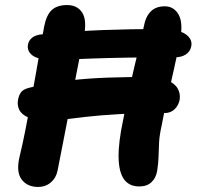

<svg xmlns="http://www.w3.org/2000/svg" viewBox="-20 -729 779 761"><path d="M191 -492Q131 -492 108.5 -509.5Q86 -527 91 -553Q94 -569 108 -580Q122 -591 147 -593Q279 -606 390.5 -610Q502 -614 603 -614Q686 -614 715 -594Q744 -574 738 -545Q734 -525 717 -513.5Q700 -502 674 -502Q560 -502 479.5 -500.5Q399 -499 344 -497Q289 -495 253 -493.5Q217 -492 191 -492ZM532 10Q492 10 471.5 -18.5Q451 -47 450 -105.5Q449 -164 468 -253Q484 -339 499.5 -407.5Q515 -476 528.5 -530Q542 -584 550 -624Q557 -663 577.5 -683.5Q598 -704 633 -704Q670 -704 688.5 -670Q707 -636 693 -566Q682 -511 668.5 -450.5Q655 -390 642 -333.5Q629 -277 621 -233Q612 -193 610.5 -164.5Q609 -136 608.5 -110.5Q608 -85 603 -52Q598 -23 580 -6.5Q562 10 532 10ZM131 12Q88 12 65.5 -18Q43 -48 58 -110Q69 -155 80 -210.5Q91 -266 102 -325.5Q113 -385 123 -441.5Q133 -498 141 -545.5Q149 -593 155 -624Q164 -670 185.5 -689.5Q207 -709 246 -709Q286 -709 305.5 -679.5Q325 -650 313 -586Q297 -511 283 -437.5Q269 -364 255.5 -295Q242 -226 230 -164.5Q218 -103 208 -52Q202 -23 181 -5.5Q160 12 131 12ZM175 -251Q121 -251 93 -263Q65 -275 56 -294.5Q47 -314 52 -336Q55 -352 63.5 -363.5Q72 -375 95 -381Q174 -401 253.5 -410Q333 -419 411.5 -421.5Q490 -424 568 -424Q613 -424 642.5 -411.5Q672 -399 684 -378.5Q696 -358 692 -333Q687 -310 671.5 -295.5Q656 -281 633 -281Q526 -281 450 -276.5Q374 -272 321.5 -266Q269 -260 234 -255.5Q199 -251 175 -251Z"/></svg>

Font: Shantell Sans
Style: Bold Italic
Weight: 700
Italic angle: -11°
Designer: Stephen Nixon, Anya Danilova, Shantell Martin
Foundry: Arrow Type
Version: Version 1.011;[c5ecc13dd]